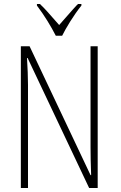

<svg xmlns="http://www.w3.org/2000/svg" viewBox="-20 -947 607 967"><path d="M261 -767H293C311 -804 350 -869 390 -919V-927H373C363 -918 344 -896 278 -821C209 -898 219 -890 181 -927H166V-919C205 -867 236 -816 261 -767ZM85 0H121V-520C121 -559 119 -605 116 -655H119L429 0H472V-714H436V-206C436 -167 437 -120 439 -65H436L129 -714H85Z"/></svg>

Font: Kathrein 37 Thin Condensed
Style: Regular
Weight: 250
Width: 3
Designer: Lazydogs Typefoundry, based on Open Sans by Ascender Corporation
Foundry: Lazydogs Typefoundry
Version: Version 1.003;PS 001.003;hotconv 1.0.88;makeotf.lib2.5.64775